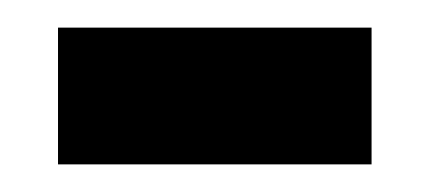

<svg xmlns="http://www.w3.org/2000/svg" viewBox="-20 -342 310 139"><path d="M22 -223H249V-322H22Z"/></svg>

Font: Noto Serif Georgian Condensed Bold
Style: Regular
Weight: 700
Width: 3
Designer: Monotype Design Team, Akaki Razmadze
Foundry: Google LLC
Version: Version 2.003